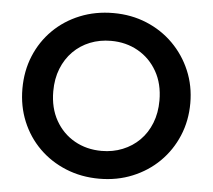

<svg xmlns="http://www.w3.org/2000/svg" viewBox="-52 -771 934 843"><g transform="rotate(5 415.0 -350.0)"><path d="M415 15Q335.5 15 267.8 -12.8Q200 -40.5 150 -90Q100 -139.5 72.5 -206Q45 -272.5 45 -350Q45 -428 72.5 -494.5Q100 -561 150 -610.5Q200 -660 267.8 -687.5Q335.5 -715 415 -715Q494 -715 561.5 -687Q629 -659 679 -609Q729 -559 757 -492.8Q785 -426.5 785 -350Q785 -272.5 757 -206Q729 -139.5 679 -90Q629 -40.5 561.5 -12.8Q494 15 415 15ZM415 -107.5Q464.5 -107.5 507.2 -124.8Q550 -142 581.8 -173.8Q613.5 -205.5 631.2 -250.2Q649 -295 649 -350Q649 -423.5 618 -478Q587 -532.5 534 -562.5Q481 -592.5 415 -592.5Q365 -592.5 322.5 -575.5Q280 -558.5 248.2 -526.5Q216.5 -494.5 198.8 -450Q181 -405.5 181 -350Q181 -276.5 211.8 -222Q242.5 -167.5 295.5 -137.5Q348.5 -107.5 415 -107.5Z"/></g></svg>

Font: Geologica Thin Roman Medium
Style: Regular
Weight: 500
Version: Version 1.010;gftools[0.9.28]